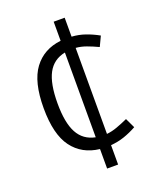

<svg xmlns="http://www.w3.org/2000/svg" viewBox="-127 -649 665 817"><g transform="rotate(-20 205.5 -240.5)"><path d="M215.8 91.8V3.4Q137.2 -5.4 93.5 -64Q49.8 -122.6 49.8 -241.7Q49.8 -360.8 93.5 -419.4Q137.2 -478 215.8 -486.8V-573.2H265.6V-487.3Q297.4 -485.4 326.9 -475.1Q356.4 -464.8 384.3 -449.2L363.3 -404.8Q336.4 -417.5 312.7 -426Q289.1 -434.6 265.6 -436.5V-46.9Q289.1 -49.3 312.7 -57.9Q336.4 -66.4 363.3 -78.6L384.3 -34.2Q356.4 -18.6 326.9 -8.5Q297.4 1.5 265.6 3.9V91.8ZM215.8 -49.8V-433.6Q162.1 -422.9 137.2 -376.5Q112.3 -330.1 112.3 -240.7Q112.3 -152.8 137.2 -106.7Q162.1 -60.5 215.8 -49.8Z"/></g></svg>

Font: Anaheim
Style: Regular
Weight: 400
Designer: Vernon Adams
Foundry: Vernon Adams
Version: Version 2.001